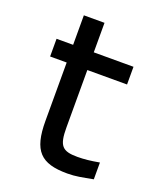

<svg xmlns="http://www.w3.org/2000/svg" viewBox="-122 -708 663 795"><g transform="rotate(20 209.0 -310.5)"><path d="M285 -70C218 -70 201 -88 201 -169V-422H376V-500H201V-630H110V-500H37V-422H110V-165C110 -33 152 9 269 9C307 9 332 3 381 -6V-80C342 -73 314 -70 285 -70Z"/></g></svg>

Font: LT Wave Alt
Style: Regular
Weight: 400
Designer: Daniel Lyons
Version: Version 2.5 (Glyphs App)